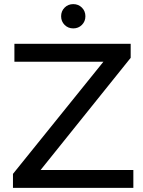

<svg xmlns="http://www.w3.org/2000/svg" viewBox="-20 -913 697 933"><path d="M43 0V-68L514 -652L525 -613H50V-700H615V-632L146 -48L134 -87H628V0ZM336 -775Q311 -775 294 -792Q277 -809 277 -834Q277 -859 294 -876Q311 -893 336 -893Q361 -893 378 -876Q395 -859 395 -834Q395 -809 378 -792Q361 -775 336 -775Z"/></svg>

Font: MOST Montserrat Medium
Style: Regular
Weight: 500
Designer: Julieta Ulanovsky
Foundry: Julieta Ulanovsky
Version: Version 8.000;March 11, 2024;FontCreator 15.0.0.2926 64-bit